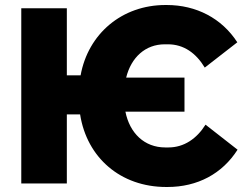

<svg xmlns="http://www.w3.org/2000/svg" viewBox="-20 -733 993 767"><path d="M644 14H649C769 14 868 -39 929 -135L801 -235C766 -179 715 -144 653 -144H640C557 -144 498 -201 481 -287H717V-423H484C504 -504 561 -556 638 -556H651C714 -556 763 -521 798 -463L928 -564C866 -660 764 -713 646 -713H641C467 -713 332 -598 302 -432H247V-700H65V0H247V-276H300C327 -103 462 14 644 14Z"/></svg>

Font: Fixel Text ExtraBold
Style: Regular
Weight: 800
Width: 4
Designer: AlfaBravo + MacPaw
Foundry: Kyrylo Tkachov, Marchela Mozhyna, Serhii Makarenko, Maria Weinstein, Zakhar Kryvoshyya
Version: Version 1.211